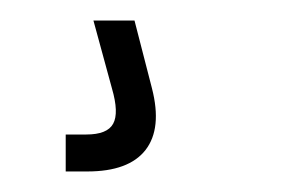

<svg xmlns="http://www.w3.org/2000/svg" viewBox="-20 -20 275 187"><path d="M44 147V111H64Q84.5 111 90.2 100.5Q96 90 89 66L71 0H111L128 66Q138 105 121.8 126Q105.5 147 65 147Z"/></svg>

Font: Big Shoulders Stencil Text SC Thin
Style: Regular
Weight: 100
Designer: Patric King
Foundry: XO Type Co
Version: Version 2.001